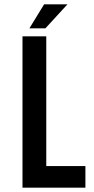

<svg xmlns="http://www.w3.org/2000/svg" viewBox="-20 -868 434 888"><path d="M84 -700H194V-100H375V0H84ZM292 -848 190 -737H116L184 -848Z"/></svg>

Font: Bebas Neue Bold
Style: Regular
Weight: 700
Designer: Ryoichi Tsunekawa & LGV (GE)
Foundry: Free Software Foundation, Inc.
Version: Version 1.003 August 13, 2016